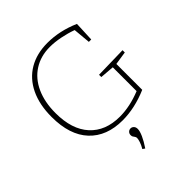

<svg xmlns="http://www.w3.org/2000/svg" viewBox="-250 -857 1254 1254"><g transform="rotate(-45 377.0 -230.0)"><path d="M711 -319V-298L619 -284V-45Q500 6 388 6Q241 6 158 -82.5Q75 -171 75 -338Q75 -452 114.5 -533.5Q154 -615 226.5 -657.5Q299 -700 398 -700Q510 -700 622 -651L616 -513H594L583 -633Q536 -650 485 -660Q434 -670 390 -670Q306 -670 242.5 -629.5Q179 -589 145 -514Q111 -439 111 -338Q111 -187 185.5 -105.5Q260 -24 392 -24Q485 -24 587 -65V-285L489 -293V-314ZM346 229Q360 205 366.5 185Q373 165 373 154Q373 148 370.5 143Q368 138 365 134Q364 133 360 127Q356 121 356 111Q356 97 365 88Q374 79 387 79Q399 79 408.5 88.5Q418 98 418 115Q418 135 403.5 167.5Q389 200 362 240Z"/></g></svg>

Font: Bitter Pro ExtraLight
Style: Regular
Weight: 275
Designer: Sol Matas, and Bitter project Authors
Foundry: Sol Matas
Version: Version 1.010